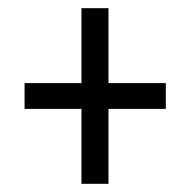

<svg xmlns="http://www.w3.org/2000/svg" viewBox="-20 -592 465 469"><path d="M179 -143V-326H40V-389H179V-572H245V-389H385V-326H245V-143Z"/></svg>

Font: Noto Serif Khmer ExtraCondensed SemiBold
Style: Regular
Weight: 600
Width: 2
Designer: Danh Hong and the Monotype Design Team
Foundry: Monotype Imaging Inc.
Version: Version 2.004; ttfautohint (v1.8.4.7-5d5b)